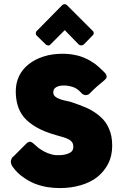

<svg xmlns="http://www.w3.org/2000/svg" viewBox="-20 -913 619 945"><path d="M155.3 -197.3Q168.9 -183.6 184.6 -174.8Q200.2 -165 214.8 -159.2Q228.5 -154.3 240.2 -151.4Q251 -149.4 254.9 -149.4Q264.6 -149.4 279.3 -149.4Q293.9 -150.4 307.6 -154.3Q321.3 -158.2 331.1 -166Q340.8 -174.8 340.8 -190.4Q340.8 -204.1 335 -212.9Q329.1 -220.7 319.3 -226.6Q308.6 -232.4 293 -237.3Q278.3 -241.2 258.8 -247.1Q199.2 -263.7 160.2 -286.1Q121.1 -308.6 97.7 -335.9Q75.2 -364.3 66.4 -396.5Q57.6 -427.7 57.6 -463.9Q57.6 -504.9 74.2 -539.1Q90.8 -573.2 121.1 -596.7Q151.4 -621.1 194.3 -634.8Q236.3 -648.4 288.1 -648.4Q320.3 -648.4 347.7 -642.6Q375 -637.7 400.4 -626Q424.8 -615.2 449.2 -597.7Q472.7 -579.1 496.1 -554.7Q504.9 -544.9 504.9 -536.1Q504.9 -527.3 493.2 -517.6Q473.6 -502 456.1 -486.3Q438.5 -470.7 419.9 -451.2Q413.1 -446.3 407.2 -445.3Q401.4 -444.3 396.5 -445.3Q390.6 -447.3 385.7 -450.2Q380.9 -454.1 377 -459Q359.4 -478.5 336.9 -485.4Q314.5 -492.2 294.9 -492.2Q269.5 -492.2 255.9 -483.4Q241.2 -474.6 242.2 -457Q243.2 -444.3 252 -437.5Q260.7 -429.7 273.4 -425.8Q286.1 -420.9 299.8 -418Q314.5 -415 326.2 -412.1Q371.1 -397.5 409.2 -380.9Q446.3 -363.3 473.6 -338.9Q502 -314.5 516.6 -279.3Q532.2 -245.1 532.2 -195.3Q532.2 -146.5 512.7 -107.4Q492.2 -68.4 458 -41Q423.8 -14.6 376 -1Q329.1 12.7 274.4 12.7Q243.2 12.7 211.9 7.8Q179.7 2 149.4 -9.8Q119.1 -22.5 92.8 -42Q65.4 -60.5 44.9 -88.9Q39.1 -95.7 36.1 -103.5Q33.2 -111.3 33.2 -118.2Q34.2 -126 37.1 -131.8Q39.1 -138.7 45.9 -142.6Q67.4 -164.1 110.4 -207Q122.1 -217.8 130.9 -214.8Q140.6 -211.9 155.3 -197.3ZM287.1 -888.7Q291 -890.6 293 -891.6Q294.9 -892.6 298.8 -892.6Q302.7 -892.6 308.6 -888.7Q351.6 -845.7 436.5 -760.7Q441.4 -757.8 441.4 -749Q441.4 -744.1 436.5 -739.3Q421.9 -724.6 392.6 -694.3Q386.7 -689.5 378.9 -689.5Q372.1 -689.5 368.2 -693.4Q344.7 -716.8 298.8 -764.6Q280.3 -747.1 227.5 -693.4Q221.7 -687.5 215.8 -689.5Q210 -690.4 205.1 -694.3Q190.4 -709 160.2 -738.3Q158.2 -740.2 157.2 -743.2Q156.2 -746.1 156.2 -749Q156.2 -752.9 157.2 -755.9Q158.2 -757.8 160.2 -759.8Q203.1 -802.7 287.1 -888.7Z"/></svg>

Font: Cocogoose
Style: Regular
Weight: 400
Designer: Cosimo Lorenzo Pancini
Version: Version 1.000